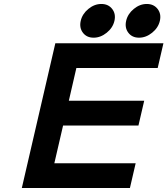

<svg xmlns="http://www.w3.org/2000/svg" viewBox="-20 -948 844 968"><path d="M90 0 259 -730H804L775 -605H365L327 -440H707L678 -315H298L254 -125H664L635 0ZM398 -783Q379 -808 387 -843Q395 -878 425.5 -903Q456 -928 491 -928Q526 -928 545.5 -903Q565 -878 557 -843Q549 -808 518 -783Q487 -758 452 -758Q417 -758 398 -783ZM627 -783Q608 -808 616 -843Q624 -878 654.5 -903Q685 -928 720 -928Q755 -928 774.5 -903Q794 -878 786 -843Q778 -808 747 -783Q716 -758 681 -758Q646 -758 627 -783Z"/></svg>

Font: Miedinger
Style: Bold-Italic
Weight: 700
Italic angle: -13°
Version: Version 001.000